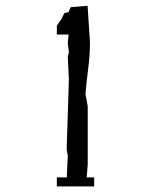

<svg xmlns="http://www.w3.org/2000/svg" viewBox="-20 -671 548 668"><path d="M177.7 -22.5V-53.7H212.4L215.8 -130.4L211.9 -150.9L219.7 -393.6L215.8 -473.6L219.7 -488.8L215.8 -522.5L218.8 -550.8H177.7V-581.5L183.1 -589.4L194.3 -605.5L203.6 -625L218.3 -628.9L226.1 -646L284.7 -650.9L293 -524.4Q293 -480 287.1 -434.6Q281.2 -389.2 277.3 -344.2L285.2 -301.3V-98.1L281.7 -53.7H307.6V-22.5Z"/></svg>

Font: Bakudai
Style: Bold
Weight: 700
Version: Version 1.48